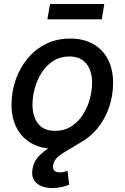

<svg xmlns="http://www.w3.org/2000/svg" viewBox="-20 -739 629 969"><path d="M254.4 11.7Q187 11.7 138.4 -16.1Q89.8 -43.9 64 -93.8Q38.1 -143.6 38.1 -210.4Q38.1 -274.9 58.6 -334.7Q79.1 -394.5 117.7 -441.9Q156.2 -489.3 210.9 -516.8Q265.6 -544.4 334 -544.4Q401.9 -544.4 450.4 -516.8Q499 -489.3 524.9 -439Q550.8 -388.7 550.8 -321.3Q550.8 -256.8 530.3 -197Q509.8 -137.2 470.9 -90.1Q432.1 -43 377.4 -15.6Q322.8 11.7 254.4 11.7ZM257.8 -78.6Q304.2 -78.6 339.1 -100.8Q374 -123 397.5 -158.9Q420.9 -194.8 432.9 -237.8Q444.8 -280.8 444.8 -321.8Q444.8 -360.8 432.1 -390.6Q419.4 -420.4 394.3 -437.3Q369.1 -454.1 330.6 -454.1Q284.7 -454.1 249.8 -432.1Q214.8 -410.2 191.4 -374Q168 -337.9 156 -294.9Q144 -252 144 -210Q144 -151.9 172.1 -115.2Q200.2 -78.6 257.8 -78.6ZM246.6 210Q192.9 210 164.6 185.1Q136.2 160.2 144 113.8Q150.4 76.2 175 50Q199.7 23.9 235.4 2.7Q271 -18.6 310.8 -41Q350.6 -63.5 387.5 -92.5Q424.3 -121.6 451.4 -163.3Q478.5 -205.1 488.8 -265.1H546.4Q535.2 -197.3 510.3 -150.4Q485.4 -103.5 452.9 -72.3Q420.4 -41 386.5 -19.8Q352.5 1.5 322.5 18.3Q292.5 35.2 272.2 52.7Q252 70.3 248 95.2Q245.1 112.3 253.7 121.6Q262.2 130.9 284.2 130.9Q293.9 130.9 303.2 128.4Q312.5 126 320.8 122.6L329.1 193.4Q313 199.7 291.7 204.8Q270.5 210 246.6 210ZM506.3 -718.8 493.7 -641.6H219.2L232.4 -718.8Z"/></svg>

Font: Inter 20pt Medium
Style: Italic
Weight: 500
Italic angle: -9.3988°
Version: Version 4.001;git-66647c0bb